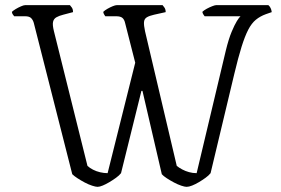

<svg xmlns="http://www.w3.org/2000/svg" viewBox="-20 -724 1087 744"><path d="M358 0Q351 0 337 -4.5Q323 -9 308 -17Q293 -25 280 -33.5Q267 -42 260 -49L111 -635Q108 -646 101 -653.5Q94 -661 77 -661H35Q33 -664 30 -667.5Q27 -671 26 -678Q31 -683 41 -689Q51 -695 61.5 -699.5Q72 -704 77 -704H251Q254 -701 258.5 -694.5Q263 -688 263 -677L225 -667Q209 -663 198.5 -657Q188 -651 185.5 -639Q183 -627 189 -603L319 -81Q328 -73 340.5 -66.5Q353 -60 368 -56.5Q383 -53 397 -53L504 -481L465 -634Q462 -648 454.5 -654.5Q447 -661 430 -661H388Q386 -664 383.5 -668Q381 -672 380 -678Q386 -684 396.5 -690Q407 -696 417 -700Q427 -704 432 -704H610Q612 -702 617 -695Q622 -688 622 -677L577 -667Q559 -663 549 -657Q539 -651 538 -638.5Q537 -626 542 -603L665 -81Q674 -74 686 -67.5Q698 -61 712.5 -57Q727 -53 742 -53L855 -528Q866 -573 877.5 -600.5Q889 -628 898 -642.5Q907 -657 912 -661H773Q772 -663 769 -666.5Q766 -670 764 -678Q770 -684 781 -690Q792 -696 802.5 -700Q813 -704 817 -704H1020Q1025 -700 1028.5 -693Q1032 -686 1033 -677L1010 -669Q988 -661 971.5 -647.5Q955 -634 942 -609Q929 -584 916 -542.5Q903 -501 888 -438L796 -53Q789 -44 776.5 -35Q764 -26 750.5 -18Q737 -10 724.5 -5Q712 0 703 0Q696 0 682.5 -4.5Q669 -9 654 -17Q639 -25 626 -33.5Q613 -42 607 -49L532 -372H528L449 -53Q442 -44 429.5 -35Q417 -26 403.5 -18Q390 -10 378 -5Q366 0 358 0Z"/></svg>

Font: Texturina 12pt Thin
Style: Regular
Weight: 250
Designer: Guillermo Torres Carreño
Foundry: Omnibus-Type
Version: Version 1.002